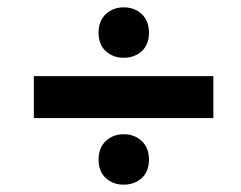

<svg xmlns="http://www.w3.org/2000/svg" viewBox="-20 -580 656 522"><path d="M316 -423Q287 -423 267.5 -441Q248 -459 248 -491Q248 -523 267.5 -541.5Q287 -560 316 -560Q346 -560 365.5 -541.5Q385 -523 385 -491Q385 -459 365.5 -441Q346 -423 316 -423ZM72 -373H560V-259H72ZM248 -146Q248 -178 267.5 -196.5Q287 -215 316 -215Q346 -215 365.5 -196.5Q385 -178 385 -146Q385 -114 365.5 -96Q346 -78 316 -78Q287 -78 267.5 -96Q248 -114 248 -146Z"/></svg>

Font: Kufam
Style: Bold Italic
Weight: 700
Italic angle: -11°
Designer: Artur Schmal
Foundry: Original Type
Version: Version 1.301; ttfautohint (v1.8.3)